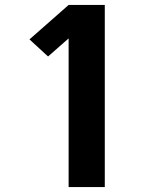

<svg xmlns="http://www.w3.org/2000/svg" viewBox="-20 -755 640 775"><path d="M257 0V-600L174 -527L99 -596L257 -735H403V0Z"/></svg>

Font: Iosevka Custom Heavy Extended
Style: Regular
Weight: 900
Width: 7
Monospace: yes
Designer: Belleve Invis
Foundry: Belleve Invis
Version: Version 11.2.4; ttfautohint (v1.8.4)